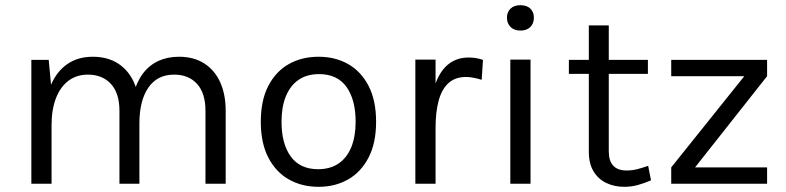

<svg xmlns="http://www.w3.org/2000/svg" viewBox="-20 -709 3032 741"><path d="M773 0V-281Q773 -349.5 740.5 -385.2Q708 -421 652 -421Q587 -421 552.5 -370.8Q518 -320.5 518 -232H482Q482 -296.5 494.8 -345Q507.5 -393.5 531.8 -425.5Q556 -457.5 591.2 -473.8Q626.5 -490 671 -490Q727.5 -490 767.8 -464.5Q808 -439 829.5 -392.2Q851 -345.5 851 -281V0ZM101 0V-478H168L177 -382Q199.5 -434 240.2 -462Q281 -490 338 -490Q394.5 -490 434.8 -464.5Q475 -439 496.5 -392.2Q518 -345.5 518 -281V0H441V-281Q441 -349.5 408 -385.2Q375 -421 319 -421Q276 -421 244.5 -397.5Q213 -374 196 -330.2Q179 -286.5 179 -226V0Z M1209.5 12Q1145 12 1094.8 -16.5Q1044.5 -45 1015.5 -101Q986.5 -157 986.5 -239Q986.5 -321.5 1015.5 -377.5Q1044.5 -433.5 1094.8 -461.8Q1145 -490 1209.5 -490Q1273.5 -490 1323.5 -461.8Q1373.5 -433.5 1402.5 -377.5Q1431.5 -321.5 1431.5 -239Q1431.5 -157 1402.5 -101Q1373.5 -45 1323.5 -16.5Q1273.5 12 1209.5 12ZM1207.5 -56Q1254.5 -56 1286.8 -78Q1319 -100 1335.8 -141.2Q1352.5 -182.5 1352.5 -239Q1352.5 -324.5 1317 -373.8Q1281.5 -423 1211.5 -423Q1164.5 -423 1132.2 -400.8Q1100 -378.5 1083.2 -337.2Q1066.5 -296 1066.5 -239Q1066.5 -154 1102.2 -105Q1138 -56 1207.5 -56Z M1583 0V-479H1661V0ZM1637 -216Q1637 -307 1654.5 -367.2Q1672 -427.5 1705.8 -457.2Q1739.5 -487 1788 -487Q1803.5 -487 1817 -484.8Q1830.5 -482.5 1844 -478L1839 -401Q1825 -405.5 1808.2 -408.8Q1791.5 -412 1779 -412Q1736.5 -412 1710.5 -388Q1684.5 -364 1672.8 -320Q1661 -276 1661 -216Z M1988.5 -591Q1964.5 -591 1950.5 -604.8Q1936.5 -618.5 1936.5 -641Q1936.5 -662.5 1950.5 -675.8Q1964.5 -689 1988.5 -689Q2013 -689 2026.8 -675.8Q2040.5 -662.5 2040.5 -641Q2040.5 -618.5 2026.8 -604.8Q2013 -591 1988.5 -591ZM1949.5 0V-479H2027.5V0Z M2389.5 12Q2350.5 12 2319.5 -3Q2288.5 -18 2270.5 -48Q2252.5 -78 2252.5 -123V-611H2329.5V-125Q2329.5 -51 2398.5 -51Q2419 -51 2438.2 -55.8Q2457.5 -60.5 2481.5 -69L2492.5 -13Q2467 -2 2441.8 5Q2416.5 12 2389.5 12ZM2175.5 -424V-478H2480.5V-424Z M2570.5 0V-63L2852.5 -415H2570.5V-478H2940.5V-415L2662.5 -63H2940.5V0Z"/></svg>

Font: Karla ExtraLight
Style: Regular
Weight: 400
Version: Version 2.001